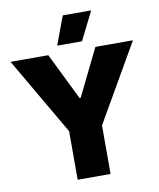

<svg xmlns="http://www.w3.org/2000/svg" viewBox="-102 -976 873 1052"><g transform="rotate(-10 334.5 -450.5)"><path d="M478 -901H320L261 -743H399ZM244 0H427V-270L675 -700H466L338 -439H332L204 -700H-6L244 -270Z"/></g></svg>

Font: Fixel Display ExtraBold
Style: Regular
Weight: 800
Designer: AlfaBravo + MacPaw
Foundry: Kyrylo Tkachov, Marchela Mozhyna, Serhii Makarenko, Maria Weinstein, Zakhar Kryvoshyya
Version: Version 1.211